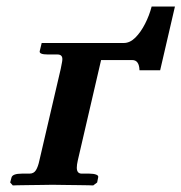

<svg xmlns="http://www.w3.org/2000/svg" viewBox="-20 -564 553 585"><path d="M100 -75 165 -354Q167 -365 168.5 -372Q170 -379 170 -384Q170 -398 155 -398H126Q99 -398 101 -408L107 -433H357Q376 -433 392.5 -449.5Q409 -466 422 -491.5Q435 -517 442 -544H513L468 -350H405Q404 -381 383 -381H288L217 -75Q214 -62 214 -53Q214 -35 229 -35H252Q265 -35 273 -32Q281 -29 279 -23L276 -8L264 1Q264 1 250.5 0.5Q237 0 216.5 0Q196 0 175 -0.5Q154 -1 140 -1Q127 -1 106.5 -0.5Q86 0 66 0Q46 0 32.5 0.5Q19 1 19 1L11 -8L15 -23Q18 -35 47 -35H70Q83 -35 89.5 -45.5Q96 -56 100 -75Z"/></svg>

Font: Libertinus Serif Semibold Italic
Style: Regular
Weight: 600
Italic angle: -11.5°
Designer: Philipp H. Poll, Khaled Hosny
Foundry: Caleb Maclennan
Version: Version 7.051;RELEASE